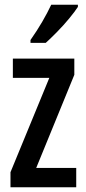

<svg xmlns="http://www.w3.org/2000/svg" viewBox="-20 -786 360 806"><path d="M300 0H24V-63L187 -459H34V-540H292V-472L132 -81H300ZM307 -757Q294 -737 270.5 -708.5Q247 -680 220 -652.5Q193 -625 172 -606H108V-618Q136 -658 157.5 -695Q179 -732 195 -766H307Z"/></svg>

Font: Noto Sans ExtraCondensed Medium
Style: Regular
Weight: 500
Width: 2
Designer: Monotype Design Team
Foundry: Monotype Imaging Inc.
Version: Version 2.013; ttfautohint (v1.8.4.7-5d5b)